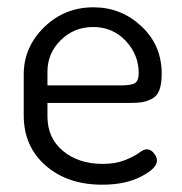

<svg xmlns="http://www.w3.org/2000/svg" viewBox="-20 -499 498 526"><path d="M236 -479Q312 -479 367.5 -427Q423 -375 423 -297Q423 -269 416.5 -252Q410 -235 395.5 -228Q381 -221 369 -219Q357 -217 336 -217H110V-180Q110 -121 152.5 -85.5Q195 -50 262 -50Q296 -50 321.5 -60Q347 -70 360.5 -80Q374 -90 382 -90Q393 -90 401.5 -79.5Q410 -69 410 -59Q410 -38 367 -15.5Q324 7 260 7Q165 7 105 -45.5Q45 -98 45 -183V-295Q45 -370 101 -424.5Q157 -479 236 -479ZM110 -265H310Q340 -265 350 -271.5Q360 -278 360 -299Q360 -349 324.5 -387Q289 -425 235 -425Q183 -425 146.5 -389Q110 -353 110 -303Z"/></svg>

Font: Dosis
Style: Regular
Weight: 400
Designer: Edgar Tolentino, Pablo Impallari, Igino Marini
Foundry: Edgar Tolentino, Pablo Impallari, Igino Marini
Version: Version 1.007